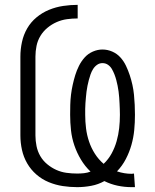

<svg xmlns="http://www.w3.org/2000/svg" viewBox="-20 -763 640 791"><path d="M522 8Q493 8 464.5 2Q436 -4 410 -17Q385 -3 356 2.5Q327 8 298 8Q268 8 238.5 3.5Q209 -1 181 -12.5Q153 -24 130 -44Q107 -64 92 -90Q77 -116 70.5 -145.5Q64 -175 64 -205V-530Q64 -560 70.5 -590Q77 -620 92 -646Q107 -672 130.5 -691.5Q154 -711 182 -722.5Q210 -734 240 -738.5Q270 -743 300 -743V-687Q278 -687 256 -684Q234 -681 213.5 -672Q193 -663 175.5 -648.5Q158 -634 146.5 -615Q135 -596 130.5 -574Q126 -552 126 -530V-205Q126 -183 130.5 -161Q135 -139 146 -120Q157 -101 174.5 -86.5Q192 -72 212 -63Q232 -54 254 -51Q276 -48 298 -48Q312 -48 326 -49.5Q340 -51 353 -56Q330 -78 313.5 -105.5Q297 -133 286.5 -163.5Q276 -194 272.5 -226Q269 -258 269 -290Q269 -310 269.5 -331Q270 -352 272.5 -372.5Q275 -393 279.5 -413.5Q284 -434 290 -453.5Q296 -473 305.5 -492Q315 -511 329 -526.5Q343 -542 362.5 -550.5Q382 -559 402 -559Q423 -559 442.5 -550.5Q462 -542 476 -526.5Q490 -511 499 -492Q508 -473 514.5 -453.5Q521 -434 525.5 -413.5Q530 -393 532 -372.5Q534 -352 535 -331Q536 -310 536 -290Q536 -258 533 -227Q530 -196 521.5 -166Q513 -136 498.5 -108Q484 -80 462 -57Q477 -52 492 -49.5Q507 -47 522 -47Q525 -47 527.5 -47.5Q530 -48 532 -48L536 8ZM407 -88Q427 -107 440 -131Q453 -155 460.5 -181.5Q468 -208 471 -235Q474 -262 474 -290Q474 -302 473.5 -314Q473 -326 472.5 -338Q472 -350 471 -362Q470 -374 468.5 -386Q467 -398 464.5 -410Q462 -422 459 -433.5Q456 -445 451.5 -456.5Q447 -468 441 -478.5Q435 -489 425 -496Q415 -503 402 -503Q390 -503 380 -496Q370 -489 363.5 -478.5Q357 -468 353 -456.5Q349 -445 346 -433.5Q343 -422 340.5 -410Q338 -398 336.5 -386Q335 -374 334 -362Q333 -350 332 -338Q331 -326 331 -314Q331 -302 331 -290Q331 -262 334.5 -234Q338 -206 347 -179.5Q356 -153 371 -129.5Q386 -106 407 -88Z"/></svg>

Font: Iosevka Light Extended
Style: Regular
Weight: 300
Width: 7
Monospace: yes
Designer: Belleve Invis
Foundry: Belleve Invis
Version: Version 32.5.0; ttfautohint (v1.8.4)